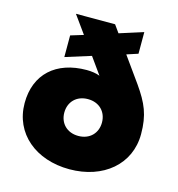

<svg xmlns="http://www.w3.org/2000/svg" viewBox="-102 -757 794 857"><g transform="rotate(15 295.0 -329.0)"><path d="M295 10C451 10 564 -84 564 -224C564 -313 542 -362 491 -435L408 -551L460 -568V-668L350 -633L325 -668H144L203 -586L144 -568V-468L262 -505L317 -428C300 -435 277 -438 256 -438C115 -438 26 -358 26 -224C26 -84 139 10 295 10ZM295 -144C242 -144 208 -180 208 -229C208 -278 242 -314 295 -314C348 -314 382 -278 382 -229C382 -180 348 -144 295 -144Z"/></g></svg>

Font: Gantari Black
Style: Regular
Weight: 900
Designer: Anugrah Pasau
Foundry: Lafontype
Version: Version 1.000